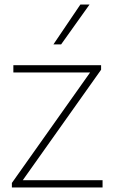

<svg xmlns="http://www.w3.org/2000/svg" viewBox="-20 -828 504 848"><path d="M32.5 0V-20L378 -508H39V-540H426.5V-520L80.5 -32H433V0ZM216 -632 335 -808H375.5L250 -632Z"/></svg>

Font: Encode Sans Semi Expanded Thin
Style: Regular
Weight: 100
Width: 6
Designer: Multiple Designers
Foundry: Impallari Type
Version: Version 3.000; ttfautohint (v1.8.3) -l 8 -r 50 -G 200 -x 14 